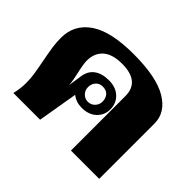

<svg xmlns="http://www.w3.org/2000/svg" viewBox="-123 -762 960 960"><g transform="rotate(45 357.5 -281.5)"><path d="M64 -81Q64 -112 59.5 -141.5Q55 -171 46 -217Q36 -269 31.5 -299.5Q27 -330 27 -364Q27 -457 104 -510Q181 -563 342 -563Q504 -563 582.5 -516Q661 -469 661 -391V0H461V-385Q461 -488 335 -488Q267 -488 233 -457.5Q199 -427 199 -374Q199 -350 212 -294Q214 -286 218.5 -261.5Q223 -237 223 -224L234 -298Q240 -340 269.5 -361.5Q299 -383 347 -383Q397 -383 426 -355Q455 -327 455 -285Q455 -244 426 -216.5Q397 -189 348 -189Q308 -189 279 -212L243 0H54Q64 -40 64 -81ZM400 -285Q400 -308 387 -323.5Q374 -339 348 -339Q325 -339 311 -323.5Q297 -308 297 -285Q297 -263 312 -247.5Q327 -232 348 -232Q370 -232 385 -247.5Q400 -263 400 -285Z"/></g></svg>

Font: Taviraj Black
Style: Regular
Weight: 900
Designer: Katatrad Team
Foundry: CadsonDemak
Version: Version 1.001